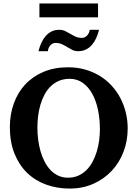

<svg xmlns="http://www.w3.org/2000/svg" viewBox="-20 -1077 796 1113"><path d="M559.1 -328.1Q559.1 -386.7 548.1 -439.7Q537.1 -492.7 515.1 -532.7Q493.2 -572.8 460.2 -596.4Q427.2 -620.1 383.8 -620.1Q349.1 -620.1 321.8 -608.4Q294.4 -596.7 273.7 -576.4Q252.9 -556.2 238.3 -528.8Q223.6 -501.5 214.4 -470Q205.1 -438.5 200.9 -404.5Q196.8 -370.6 196.8 -336.9Q196.8 -301.3 201.4 -266.1Q206.1 -231 215.3 -198.7Q224.6 -166.5 239.3 -138.7Q253.9 -110.8 273.4 -90.6Q293 -70.3 318.1 -58.6Q343.3 -46.9 374 -46.9Q407.2 -46.9 434.1 -58.8Q460.9 -70.8 481.4 -91.3Q502 -111.8 516.6 -139.2Q531.2 -166.5 540.8 -197.8Q550.3 -229 554.7 -262.5Q559.1 -295.9 559.1 -328.1ZM720.2 -332Q720.2 -260.3 696 -197Q671.9 -133.8 627.4 -86.4Q583 -39.1 521 -11.5Q459 16.1 383.8 16.1Q309.1 16.1 245.4 -7.6Q181.6 -31.2 135.5 -76.7Q89.4 -122.1 63.2 -188.5Q37.1 -254.9 37.1 -339.8Q37.1 -413.6 60.1 -477.3Q83 -541 126.2 -587.4Q169.4 -633.8 232.2 -660.4Q294.9 -687 375 -687Q426.8 -687 472.7 -674.1Q518.6 -661.1 556.9 -637.9Q595.2 -614.7 625.5 -582.3Q655.8 -549.8 676.8 -510.3Q697.8 -470.7 709 -425.5Q720.2 -380.4 720.2 -332ZM554.2 -904.3Q547.9 -878.4 537.6 -856Q527.3 -833.5 512.7 -816.7Q498 -799.8 478.3 -790Q458.5 -780.3 433.1 -780.3Q413.6 -780.3 398.9 -787.8Q384.3 -795.4 369.9 -804.2Q355.5 -813 339.4 -820.6Q323.2 -828.1 301.3 -828.1Q284.7 -828.1 272.2 -814.5Q259.8 -800.8 257.3 -780.3H203.1Q209.5 -806.2 219.7 -828.6Q230 -851.1 244.6 -867.9Q259.3 -884.8 278.8 -894.5Q298.3 -904.3 323.2 -904.3Q342.8 -904.3 357.9 -897Q373 -889.6 387.5 -880.9Q401.9 -872.1 418 -864.7Q434.1 -857.4 456.1 -857.4Q463.9 -857.4 471.4 -861.1Q479 -864.7 484.9 -871.1Q490.7 -877.4 494.9 -886Q499 -894.5 500 -904.3ZM208.5 -976.6V-1057.1H548.3V-976.6Z"/></svg>

Font: Charis SIL Am
Style: Bold
Weight: 700
Foundry: SIL International
Version: Version 5.000